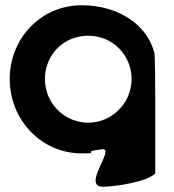

<svg xmlns="http://www.w3.org/2000/svg" viewBox="-20 -576 662 731"><path d="M17 -275C17 -119 138 8 291 8C373 8 277 2 372 -8C416 -8 291 135 372 135C416 135 543 116 571 84V-208C571 -208 571 -380 567 -377C541 -478 435 -556 291 -556C137 -556 17 -431 17 -275ZM151 -275C151 -366 221 -440 316 -440C409 -440 481 -366 481 -275C481 -184 407 -109 316 -109C224 -109 151 -184 151 -275Z"/></svg>

Font: Ampere
Style: SuCnd
Weight: 400
Version: Version 1